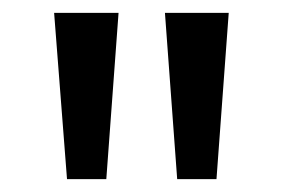

<svg xmlns="http://www.w3.org/2000/svg" viewBox="-20 -886 439 298"><path d="M84 -608 64 -866H164L145 -608ZM255 -608 236 -866H335L316 -608Z"/></svg>

Font: Noto Sans Malayalam UI Condensed
Style: Regular
Weight: 400
Width: 3
Designer: Jelle Bosma - Monotype Design Team
Foundry: Monotype Imaging Inc.
Version: Version 2.104; ttfautohint (v1.8.4.7-5d5b)